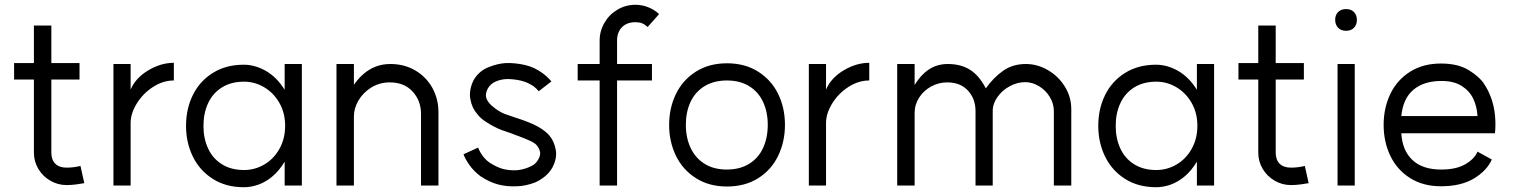

<svg xmlns="http://www.w3.org/2000/svg" viewBox="-20 -777 6336 804"><path d="M259 -2Q222.2 -2 190.5 -20.4Q158.8 -38.9 140.4 -70Q122 -101.1 122 -138V-670H195V-138Q195 -108 211.5 -91.5Q228 -75 259 -75Q275 -75 289.5 -77Q304 -79 317 -82L333 -10Q318.2 -7.3 298.6 -4.7Q279.1 -2 259 -2ZM39 -513H313V-444H39Z M708 -514V-440Q663 -440 621 -413Q579 -386 553 -344Q527 -302 527 -262V0H455V-509H527V-402Q548 -451 601 -482.5Q654 -514 708 -514Z M1174 -250Q1174 -304 1150 -346Q1126 -388 1086.5 -411.5Q1047 -435 1002 -435Q948 -435 909.5 -411Q871 -387 851.5 -345Q832 -303 832 -250Q832 -197 851.5 -155Q871 -113 909.5 -89Q948 -65 1002 -65Q1047 -65 1086.5 -88Q1126 -111 1150 -153.5Q1174 -196 1174 -250ZM1244 0H1172V-100Q1149 -62 1121 -38.5Q1093 -15 1062.5 -4Q1032 7 1001 7Q926 7 871 -28Q816 -63 787.5 -121.5Q759 -180 759 -250Q759 -321 787.5 -379Q816 -437 871 -471.5Q926 -506 1001 -506Q1048 -506 1093.5 -480Q1139 -454 1172 -401V-509H1244Z M1612 -432Q1570 -432 1535.5 -411Q1501 -390 1481.5 -357Q1462 -324 1462 -290V0H1389V-509H1462V-422Q1480 -448 1502.5 -467.5Q1525 -487 1553 -498Q1581 -509 1615 -509Q1673 -509 1719 -482Q1765 -455 1790.5 -409Q1816 -363 1816 -307V0H1743V-300Q1743 -355 1708 -393.5Q1673 -432 1612 -432Z M1992 -39Q1963 -61 1945 -87Q1927 -113 1921 -131L1982 -159Q1998 -119 2030 -96Q2060 -77 2084.5 -70Q2109 -63 2142 -64Q2168 -66 2193 -76Q2210 -83 2218.5 -90Q2227 -97 2234 -109Q2244 -127 2241.5 -140.5Q2239 -154 2229 -167Q2221 -178 2196 -189Q2184 -195 2117 -220L2082 -232Q2066 -238 2049.5 -246.5Q2033 -255 2018 -265Q1993 -280 1978 -300Q1956 -325 1949.5 -362.5Q1943 -400 1963 -441Q1985 -479 2024 -495Q2063 -511 2099 -513Q2137 -514 2177.5 -505Q2218 -496 2253 -470Q2275 -453 2289 -436L2236 -395Q2226 -407 2214 -416Q2189 -433 2160.5 -439.5Q2132 -446 2102 -446Q2078 -445 2056.5 -436Q2035 -427 2023 -407Q2013 -387 2015 -373Q2017 -359 2029 -345Q2037 -335 2056 -321Q2081 -303 2102 -297L2137 -285Q2200 -265 2232 -247Q2264 -229 2280 -210Q2300 -187 2307 -151Q2314 -115 2293 -75Q2280 -53 2261.5 -38Q2243 -23 2221 -13Q2203 -6 2182 -1.5Q2161 3 2144 3Q2102 5 2066 -4.5Q2030 -14 1992 -39Z M2491 0V-607Q2491 -647 2511 -681.5Q2531 -716 2565.5 -736.5Q2600 -757 2641 -757Q2669 -757 2695 -746.5Q2721 -736 2740 -718L2692 -664Q2680 -675 2668.5 -679.5Q2657 -684 2641 -684Q2605 -684 2584.5 -663Q2564 -642 2564 -607V0ZM2399 -509H2710V-440H2399Z M3195 -254.2Q3195 -308 3175.5 -350Q3156 -392 3117.5 -416Q3079 -440 3024 -440Q2969 -440 2930 -416Q2891 -392 2871.5 -350Q2852 -308 2852 -254.2Q2852 -200.4 2872 -157.7Q2892 -115 2930.5 -91Q2969 -67 3023.5 -67Q3078 -67 3117 -91Q3156 -115 3175.5 -157.7Q3195 -200.4 3195 -254.2ZM3267 -254Q3267 -183.5 3238.5 -124.5Q3210 -65.5 3155 -30.8Q3100 4 3024.1 4Q2949.3 4 2894.1 -31Q2839 -66 2810.5 -124.7Q2782 -183.5 2782 -253.7Q2782 -325 2810.5 -383.5Q2839 -442 2894 -477Q2949 -512 3024.3 -512Q3099.6 -512 3154.8 -477Q3210 -442 3238.5 -383.7Q3267 -325.4 3267 -254Z M3620 -514V-440Q3575 -440 3533 -413Q3491 -386 3465 -344Q3439 -302 3439 -262V0H3367V-509H3439V-402Q3460 -451 3513 -482.5Q3566 -514 3620 -514Z M4273 -433Q4240 -433 4208.5 -416Q4177 -399 4157 -371Q4137 -343 4137 -312V0H4065V-312Q4065 -363 4033.5 -397.5Q4002 -432 3946 -432Q3911 -432 3879.5 -415Q3848 -398 3829 -368.5Q3810 -339 3810 -304V0H3737V-509H3810V-421Q3835 -463 3869.5 -486Q3904 -509 3949 -509Q4004 -509 4042.5 -484.5Q4081 -460 4108 -407Q4141 -453 4181 -481Q4221 -509 4276 -509Q4324 -509 4368 -483.5Q4412 -458 4439 -414.5Q4466 -371 4466 -320V0H4393V-312Q4393 -343 4376 -371Q4359 -399 4331 -416Q4303 -433 4273 -433Z M4994 -250Q4994 -304 4970 -346Q4946 -388 4906.5 -411.5Q4867 -435 4822 -435Q4768 -435 4729.5 -411Q4691 -387 4671.5 -345Q4652 -303 4652 -250Q4652 -197 4671.5 -155Q4691 -113 4729.5 -89Q4768 -65 4822 -65Q4867 -65 4906.5 -88Q4946 -111 4970 -153.5Q4994 -196 4994 -250ZM5064 0H4992V-100Q4969 -62 4941 -38.5Q4913 -15 4882.5 -4Q4852 7 4821 7Q4746 7 4691 -28Q4636 -63 4607.5 -121.5Q4579 -180 4579 -250Q4579 -321 4607.5 -379Q4636 -437 4691 -471.5Q4746 -506 4821 -506Q4868 -506 4913.5 -480Q4959 -454 4992 -401V-509H5064Z M5386 -2Q5349.2 -2 5317.5 -20.4Q5285.8 -38.9 5267.4 -70Q5249 -101.1 5249 -138V-670H5322V-138Q5322 -108 5338.5 -91.5Q5355 -75 5386 -75Q5402 -75 5416.5 -77Q5431 -79 5444 -82L5460 -10Q5445.2 -7.3 5425.6 -4.7Q5406.1 -2 5386 -2ZM5166 -513H5440V-444H5166Z M5653 -509V0H5581V-509ZM5662 -693.7Q5662 -674 5650 -661Q5638 -648 5616.7 -648Q5595.4 -648 5583.2 -661Q5571 -674.1 5571 -694Q5571 -714 5583.2 -726.5Q5595.4 -739 5616.7 -739Q5638 -739 5650 -726.2Q5662 -713.3 5662 -693.7Z M6017 -438Q5942 -438 5898.5 -401Q5855 -364 5848 -291H6162H6167Q6165 -330 6149.5 -363Q6134 -396 6101 -417Q6068 -438 6017 -438ZM6240 -219H5848Q5852 -147 5894.5 -107Q5937 -67 6015 -67Q6077 -67 6115.5 -89Q6154 -111 6167 -142L6227 -109Q6206 -62 6152 -29.5Q6098 3 6014 3Q5939 3 5884.5 -31.5Q5830 -66 5802 -124.5Q5774 -183 5774 -254Q5774 -325 5802 -383.5Q5830 -442 5884.5 -476.5Q5939 -511 6014 -511Q6085 -511 6130 -483.5Q6175 -456 6194.5 -426Q6214 -396 6221 -374L6222 -373Q6237 -333 6240.5 -292Q6244 -251 6240 -219Z"/></svg>

Font: SUIT Variable
Style: Regular
Weight: 400
Designer: Sunn Youn; Korean Glyphs from Source Han Sans (Sandoll Communications; Soo-young Jang, Joo-yeon Kang)
Foundry: Sunn
Version: Version 1.150;FEAKit 1.0